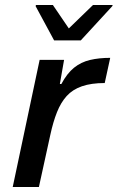

<svg xmlns="http://www.w3.org/2000/svg" viewBox="-20 -750 472 770"><path d="M31 0 139 -510H237L220 -413H226Q249 -456 277 -478.5Q305 -501 341 -509.5Q377 -518 422 -518L400 -417Q346 -417 308.5 -404Q271 -391 247.5 -365Q224 -339 208.5 -300Q193 -261 182 -210L136 0ZM197 -588 123 -725 124 -730H192L256 -636L353 -730H432L430 -725L304 -588Z"/></svg>

Font: Saira Thin Medium
Style: Italic
Weight: 500
Italic angle: -12°
Version: Version 1.101